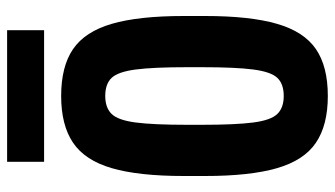

<svg xmlns="http://www.w3.org/2000/svg" viewBox="-221 -711 942 540"><g transform="rotate(-90 250.0 -441.0)"><path d="M250 10Q168 10 118.5 -23.5Q69 -57 47 -133Q25 -209 25 -335V-395Q25 -522 47 -597.5Q69 -673 118.5 -706.5Q168 -740 250 -740Q333 -740 382 -706.5Q431 -673 453 -597.5Q475 -522 475 -395V-335Q475 -209 453 -133Q431 -57 382 -23.5Q333 10 250 10ZM250 -114Q284 -114 301 -132Q318 -150 324.5 -199.5Q331 -249 331 -345V-385Q331 -481 324.5 -530.5Q318 -580 301 -598Q284 -616 250 -616Q217 -616 199.5 -598Q182 -580 175.5 -530.5Q169 -481 169 -385V-345Q169 -249 175.5 -199.5Q182 -150 199.5 -132Q217 -114 250 -114ZM65 -788V-892H435V-788Z"/></g></svg>

Font: M PLUS Code Latin
Style: Bold
Weight: 700
Designer: Coji Morishita
Foundry: UNDERFOREST DESIGN
Version: Version 1.002; ttfautohint (v1.8.3)